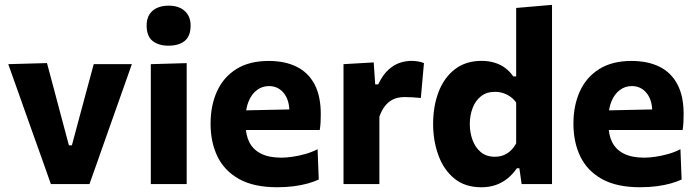

<svg xmlns="http://www.w3.org/2000/svg" viewBox="-20 -766 2898 799"><path d="M191.7 0Q175.3 -46.8 158.3 -94.7Q141.2 -142.6 124.7 -188.7L93.2 -277.1Q73.7 -332.2 53.9 -388Q34.1 -443.8 14.4 -499L175.5 -503.5Q189.7 -451.1 203.5 -398.8Q217.2 -346.6 231.4 -293.7L266.8 -161.1H279.1L314.8 -294.2Q329.3 -348.3 343.1 -399.3Q356.8 -450.3 370 -499H528.7Q509.2 -443.5 489.4 -387.6Q469.6 -331.7 449.9 -276.1L418.4 -187Q401.9 -140 385.5 -93.6Q369.1 -47.3 352.3 0Z M607.6 0Q607.6 -53.7 607.6 -103.8Q607.6 -154 607.6 -216V-266Q607.6 -315.5 607.6 -354.8Q607.6 -394 607.6 -428.7Q607.6 -463.3 607.6 -499L756.9 -503.3Q756.9 -467.3 756.9 -431.9Q756.9 -396.6 756.9 -356.6Q756.9 -316.7 756.9 -266V-216Q756.9 -154 756.9 -103.8Q756.9 -53.7 756.9 0ZM681.2 -575.9Q639.6 -575.9 614.9 -595.7Q590.2 -615.6 590.2 -659.9Q590.2 -699.8 614.9 -721.1Q639.6 -742.4 682.2 -742.4Q724.5 -742.4 748.8 -720.2Q773.2 -698 773.2 -659.9Q773.2 -615.6 748.7 -595.7Q724.1 -575.9 681.2 -575.9Z M1133.1 13.2Q1036.5 13.2 975.3 -20.8Q914.2 -54.8 885.2 -114.3Q856.3 -173.9 856.3 -251Q856.3 -327.8 883.5 -386.8Q910.6 -445.8 964.4 -479.1Q1018.2 -512.4 1098 -512.4Q1166.1 -512.4 1214.6 -488.2Q1263.1 -464.1 1289 -415.1Q1314.9 -366.1 1314.9 -291.5Q1314.9 -271.4 1314 -255.8Q1313.1 -240.3 1310.6 -225L1182.3 -273.4Q1183.3 -280.1 1183.8 -287.1Q1184.3 -294.2 1184.3 -300.2Q1184.3 -350.3 1160.6 -379Q1136.9 -407.8 1099.3 -407.8Q1071.1 -407.8 1049.2 -391.2Q1027.2 -374.7 1014.7 -344.5Q1002.1 -314.3 1002.1 -273V-248.7Q1002.1 -204.8 1017.8 -173.8Q1033.6 -142.9 1066.6 -126.4Q1099.6 -109.9 1150.9 -109.9Q1170.8 -109.9 1197 -113.6Q1223.3 -117.4 1250.6 -125.1Q1278 -132.9 1301.6 -145L1306.5 -18.9Q1287.2 -10 1261.3 -2.6Q1235.3 4.7 1203 9Q1170.7 13.2 1133.1 13.2ZM914.1 -225V-304.9L1223.5 -311.4L1310.6 -286.8V-225Z M1409.5 0Q1409.5 -53.7 1409.5 -103.8Q1409.5 -154 1409.5 -216V-266Q1409.5 -323.3 1409.5 -381.3Q1409.5 -439.4 1409.5 -499L1535.2 -506.3L1541.4 -414.7H1553.8Q1573.3 -455.2 1596.9 -476.3Q1620.6 -497.4 1645.2 -505.1Q1669.7 -512.7 1692 -512.7Q1703.3 -512.7 1717.5 -510.7Q1731.8 -508.7 1744.3 -503.5L1731.3 -358.3Q1712 -360 1696.6 -361Q1681.1 -362.1 1663.3 -362.1Q1649.4 -362.1 1634.7 -358.9Q1619.9 -355.8 1606.1 -347Q1592.2 -338.1 1580 -322.1Q1567.9 -306 1558.8 -280.3V-208Q1558.8 -152.1 1558.8 -102.9Q1558.8 -53.7 1558.8 0Z M1982.9 13.3Q1914.6 13.3 1870.1 -23.6Q1825.7 -60.4 1804.1 -120.6Q1782.4 -180.7 1782.4 -250.2Q1782.4 -324.4 1805.3 -383.8Q1828.2 -443.3 1873.2 -478Q1918.2 -512.7 1984.3 -512.7Q2014 -512.7 2038.9 -504.9Q2063.8 -497.2 2083 -482.7Q2102.3 -468.1 2115.8 -448H2128V-493.4Q2128 -554.6 2128 -613.8Q2128 -673 2128 -732.9L2277.2 -745.8Q2277.2 -686.8 2277.2 -624.6Q2277.2 -562.3 2277.2 -493.4V-216Q2277.2 -154 2277.2 -103.8Q2277.2 -53.7 2277.2 0H2150.7L2141.4 -65.7H2131Q2112.8 -39.8 2090.8 -22.3Q2068.7 -4.8 2041.8 4.3Q2015 13.3 1982.9 13.3ZM2039.4 -113.7Q2060.1 -113.7 2076.8 -120.7Q2093.5 -127.7 2106.2 -140.1Q2118.8 -152.6 2128 -169.3V-339.3Q2117.9 -353.6 2104.1 -363.4Q2090.3 -373.3 2073.9 -378.6Q2057.5 -383.8 2040.2 -383.8Q2004.8 -383.8 1981.6 -365.4Q1958.3 -346.9 1946.7 -316.3Q1935.1 -285.7 1935.1 -249Q1935.1 -214.2 1946.4 -183.4Q1957.7 -152.5 1980.7 -133.1Q2003.8 -113.7 2039.4 -113.7Z M2643.1 13.2Q2546.5 13.2 2485.3 -20.8Q2424.2 -54.8 2395.2 -114.3Q2366.3 -173.9 2366.3 -251Q2366.3 -327.8 2393.5 -386.8Q2420.6 -445.8 2474.4 -479.1Q2528.2 -512.4 2608 -512.4Q2676.1 -512.4 2724.6 -488.2Q2773.1 -464.1 2799 -415.1Q2824.9 -366.1 2824.9 -291.5Q2824.9 -271.4 2824 -255.8Q2823.1 -240.3 2820.6 -225L2692.3 -273.4Q2693.3 -280.1 2693.8 -287.1Q2694.3 -294.2 2694.3 -300.2Q2694.3 -350.3 2670.6 -379Q2646.9 -407.8 2609.3 -407.8Q2581.1 -407.8 2559.2 -391.2Q2537.2 -374.7 2524.7 -344.5Q2512.1 -314.3 2512.1 -273V-248.7Q2512.1 -204.8 2527.8 -173.8Q2543.6 -142.9 2576.6 -126.4Q2609.6 -109.9 2660.9 -109.9Q2680.8 -109.9 2707 -113.6Q2733.3 -117.4 2760.6 -125.1Q2788 -132.9 2811.6 -145L2816.5 -18.9Q2797.2 -10 2771.3 -2.6Q2745.3 4.7 2713 9Q2680.7 13.2 2643.1 13.2ZM2424.1 -225V-304.9L2733.5 -311.4L2820.6 -286.8V-225Z"/></svg>

Font: Commissioner Thin
Style: Regular
Weight: 100
Designer: Kostas Bartsokas
Foundry: Kostas Bartsokas
Version: Version 1.001;gftools[0.9.23]